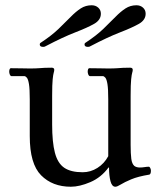

<svg xmlns="http://www.w3.org/2000/svg" viewBox="-20 -696 605 729"><path d="M178 -223Q178 -156 188.5 -116Q199 -76 224 -59Q249 -42 294 -42Q324 -42 350 -58.5Q376 -75 391 -103V-319Q391 -358 388 -376.5Q385 -395 380 -401Q375 -407 370 -407H321Q317 -408 315 -413.5Q313 -419 313 -424Q313 -429 314.5 -433Q316 -437 319 -437Q344 -437 360.5 -436.5Q377 -436 390 -436Q413 -436 425 -437Q437 -438 447.5 -438.5Q458 -439 474 -439Q484 -439 484 -431Q484 -426 482 -420Q480 -414 478 -395Q476 -376 476 -332V-146Q476 -112 478.5 -93Q481 -74 490 -66Q498 -60 511 -60Q520 -60 529 -61.5Q538 -63 545 -63Q548 -63 550.5 -58Q553 -53 553 -48Q553 -35 547 -33Q504 -26 478 -15Q452 -4 438.5 4.5Q425 13 418 13Q405 13 399.5 -8Q394 -29 394 -60H392Q364 -22 323 -4.5Q282 13 249 13Q179 13 136 -30.5Q93 -74 93 -179V-319Q93 -358 90 -376.5Q87 -395 82 -401Q77 -407 72 -407H23Q19 -408 17 -413.5Q15 -419 15 -424Q15 -429 16.5 -433Q18 -437 21 -437Q46 -437 62.5 -436.5Q79 -436 92 -436Q115 -436 127 -437Q139 -438 149.5 -438.5Q160 -439 176 -439Q186 -439 186 -431Q186 -426 184 -420Q182 -414 180 -395Q178 -376 178 -332ZM154 -521Q150 -518 144 -518Q131 -518 131 -527Q131 -532 135 -534Q176 -561 202.5 -586.5Q229 -612 248.5 -632Q268 -652 286.5 -664Q305 -676 328 -676Q343 -676 353 -667Q363 -658 363 -644Q363 -620 337.5 -605.5Q312 -591 265.5 -573Q219 -555 154 -521ZM324 -521Q320 -518 314 -518Q301 -518 301 -527Q301 -532 305 -534Q346 -561 372.5 -586.5Q399 -612 418.5 -632Q438 -652 456.5 -664Q475 -676 498 -676Q513 -676 523 -667Q533 -658 533 -644Q533 -620 507.5 -605.5Q482 -591 435.5 -573Q389 -555 324 -521Z"/></svg>

Font: Sedan
Style: Regular
Weight: 400
Designer: Sebastian Salazar
Foundry: Sebastian Salazar
Version: Version 1.100; ttfautohint (v1.8.4.7-5d5b)